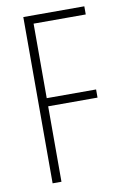

<svg xmlns="http://www.w3.org/2000/svg" viewBox="-82 -763 523 812"><g transform="rotate(-10 179.0 -357.0)"><path d="M115 0H77V-714H339V-679H115V-359H327V-324H115Z"/></g></svg>

Font: Noto Sans Khmer UI ExtraCondensed ExtraLight
Style: Regular
Weight: 200
Width: 2
Designer: Danh Hong and the Monotype Design Team
Foundry: Monotype Imaging Inc.
Version: Version 2.002; ttfautohint (v1.8.4.7-5d5b)